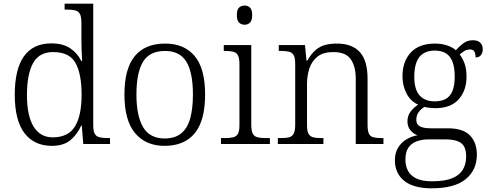

<svg xmlns="http://www.w3.org/2000/svg" viewBox="-20 -780 2649 1040"><path d="M261 10Q165 10 112.5 -59Q60 -128 60 -267Q60 -406 110 -475.5Q160 -545 258 -545Q320 -545 359.5 -519Q399 -493 420 -450H425Q423 -477 422 -505.5Q421 -534 421 -557V-655Q421 -689 413 -704Q405 -719 388.5 -723.5Q372 -728 346 -728H330V-760H485V-103Q485 -71 493 -56Q501 -41 518.5 -36.5Q536 -32 565 -32H576V0H431L423 -100H420Q398 -51 361 -20.5Q324 10 261 10ZM268 -36Q351 -37 386.5 -96Q422 -155 422 -266Q422 -380 389 -439Q356 -498 268 -498Q192 -498 159 -438Q126 -378 126 -265Q126 -152 162.5 -93.5Q199 -35 268 -36Z M871 10Q770 10 712 -58.5Q654 -127 654 -268Q654 -408 710 -476Q766 -544 875 -544Q977 -544 1034 -477Q1091 -410 1091 -268Q1091 -127 1035 -58.5Q979 10 871 10ZM872 -30Q928 -30 962 -58Q996 -86 1010.5 -139.5Q1025 -193 1025 -268Q1025 -387 989.5 -445.5Q954 -504 874 -504Q790 -504 754.5 -445Q719 -386 719 -268Q719 -153 755 -91.5Q791 -30 872 -30Z M1177 0V-32H1197Q1226 -32 1243.5 -36.5Q1261 -41 1269 -55.5Q1277 -70 1277 -102V-431Q1277 -465 1269 -480Q1261 -495 1244.5 -499.5Q1228 -504 1202 -504H1192V-536H1341V-105Q1341 -72 1349 -56.5Q1357 -41 1374.5 -36.5Q1392 -32 1421 -32H1442V0ZM1305 -646Q1287 -646 1275 -657.5Q1263 -669 1263 -698Q1263 -728 1275 -739Q1287 -750 1305 -750Q1322 -750 1334 -739Q1346 -728 1346 -698Q1346 -669 1334 -657.5Q1322 -646 1305 -646Z M1485 0V-32H1499Q1529 -32 1546 -36.5Q1563 -41 1571 -56.5Q1579 -72 1579 -105V-433Q1579 -466 1571 -480.5Q1563 -495 1547 -499.5Q1531 -504 1505 -504H1490V-536H1632L1640 -452H1645Q1666 -489 1689.5 -509Q1713 -529 1741.5 -536.5Q1770 -544 1805 -544Q1887 -544 1929 -498Q1971 -452 1971 -353V-105Q1971 -72 1978 -56.5Q1985 -41 2002 -36.5Q2019 -32 2047 -32H2057V0H1907V-354Q1907 -420 1880 -459Q1853 -498 1785 -498Q1731 -498 1700 -473.5Q1669 -449 1656 -409.5Q1643 -370 1643 -326V-102Q1643 -70 1651 -55.5Q1659 -41 1676 -36.5Q1693 -32 1722 -32H1732V0Z M2318 240Q2220 240 2169.5 199.5Q2119 159 2119 88Q2119 48 2136.5 19.5Q2154 -9 2182 -25.5Q2210 -42 2241 -47Q2220 -55 2203.5 -74Q2187 -93 2187 -123Q2187 -153 2204 -175.5Q2221 -198 2245 -213Q2202 -233 2181 -275.5Q2160 -318 2160 -366Q2160 -447 2205 -495.5Q2250 -544 2337 -544Q2373 -544 2403 -533.5Q2433 -523 2449 -508Q2463 -524 2486.5 -543Q2510 -562 2541 -562Q2569 -562 2582 -548Q2595 -534 2595 -514Q2595 -495 2585.5 -482Q2576 -469 2556 -469Q2556 -488 2550 -500Q2544 -512 2526 -512Q2509 -512 2496.5 -504.5Q2484 -497 2470 -485Q2486 -465 2496.5 -435.5Q2507 -406 2507 -364Q2507 -290 2464.5 -242Q2422 -194 2337 -194Q2325 -194 2306.5 -196Q2288 -198 2279 -201Q2261 -190 2248 -173Q2235 -156 2235 -130Q2235 -106 2254.5 -95.5Q2274 -85 2314 -85H2407Q2488 -85 2525.5 -46.5Q2563 -8 2563 58Q2563 141 2502.5 190.5Q2442 240 2318 240ZM2321 202Q2389 202 2429 185.5Q2469 169 2487 139Q2505 109 2505 68Q2505 14 2477 -5.5Q2449 -25 2396 -25H2301Q2267 -25 2238.5 -15Q2210 -5 2193 18.5Q2176 42 2176 85Q2176 117 2189 143.5Q2202 170 2233.5 186Q2265 202 2321 202ZM2334 -231Q2371 -231 2395 -244.5Q2419 -258 2431 -287.5Q2443 -317 2443 -365Q2443 -414 2431 -445.5Q2419 -477 2395 -491.5Q2371 -506 2334 -506Q2299 -506 2274 -491Q2249 -476 2236.5 -444.5Q2224 -413 2224 -364Q2224 -295 2253 -263Q2282 -231 2334 -231Z"/></svg>

Font: Noto Serif Gujarati Light
Style: Regular
Weight: 300
Version: Version 2.102